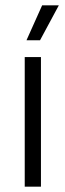

<svg xmlns="http://www.w3.org/2000/svg" viewBox="-20 -702 246 722"><path d="M134 0H73V-487.5H134ZM80 -551.5 138.5 -682H201V-681.5L130.5 -550.5H80Z"/></svg>

Font: Anek Kannada Light
Style: Regular
Weight: 300
Designer: Vaishnavi Murthy, Maithili Shingre (Kannada) & Yesha Goshar (Latin)
Foundry: Ek Type
Version: Version 1.003